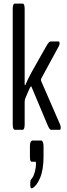

<svg xmlns="http://www.w3.org/2000/svg" viewBox="-20 -722 373 1068"><path d="M159.7 324.7Q157.7 325.7 156.2 325.7Q148.4 325.7 148.4 305.7V298.3Q148.4 293.5 148.7 290Q148.9 286.6 149.2 284.7Q149.4 282.7 150.6 280.3Q151.9 277.8 152.3 277.1Q152.8 276.4 155.5 272.9Q158.2 269.5 159.2 268.1Q168.9 254.4 174.6 231.2Q180.2 208 180.2 190.9Q180.2 177.7 177.2 177.7H156.7Q146.5 177.7 146.5 150.9V89.4Q146.5 74.7 150.9 67.1Q155.3 59.6 161.1 59.6H209Q214.8 59.6 218.5 68.6Q222.2 77.6 222.2 92.8V146.5Q222.2 224.1 202.4 269Q182.6 314 159.7 324.7ZM62.5 0Q50.8 0 50.8 -30.8V-671.4Q50.8 -702.1 62.5 -702.1H105.5Q117.2 -702.1 117.2 -671.4V-254.9Q117.2 -248 119.6 -248Q120.6 -248.5 121.1 -249.5Q135.7 -283.7 154.8 -318.8Q173.8 -354 199 -397.2Q224.1 -440.4 236.3 -462.9Q252 -491.2 260.7 -491.2H306.6Q311.5 -491.2 311.5 -481Q311.5 -473.1 306.2 -463.4L209.5 -285.2Q207.5 -280.3 207.5 -277.3Q207.5 -275.9 209.5 -270L314 -29.8Q317.9 -20.5 317.9 -13.2Q317.9 0 312.5 0H263.7Q255.9 0 244.6 -26.4L156.2 -236.8Q154.3 -241.7 152.3 -241.7Q150.9 -241.7 149.4 -238.3Q146 -233.9 138.9 -217.5Q131.8 -201.2 126 -187L120.1 -172.9Q117.2 -165.5 117.2 -153.3V-30.8Q117.2 0 105.5 0Z"/></svg>

Font: BenchNine
Style: Regular
Weight: 400
Designer: Vernon Adams
Foundry: Vernon Adams
Version: Version 1 ; ttfautohint (v0.92.18-e454-dirty) -l 8 -r 50 -G 